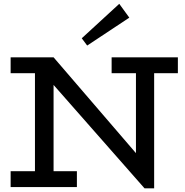

<svg xmlns="http://www.w3.org/2000/svg" viewBox="-20 -989 978 1015"><path d="M744 6.5 134.8 -686H263.2L698.7 -179.5V-669H794.9V6.5ZM36.2 0V-83.8H386.5V0ZM164.8 -15V-686H263.2V-15ZM36.2 -602.2V-686H263.2L261.6 -602.2ZM570.1 -602.2V-686H920.3V-602.2ZM440.9 -748.2 412.2 -786.7 610.5 -968.8 663.6 -895.7Z"/></svg>

Font: BioRhyme ExtraBold
Style: Regular
Weight: 800
Designer: Aoife Mooney
Foundry: Aoife Mooney Type
Version: Version 1.600;gftools[0.9.33]